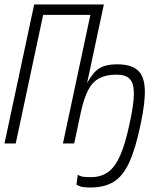

<svg xmlns="http://www.w3.org/2000/svg" viewBox="-76 -638 696 854"><path d="M-56 0 76 -618H386L254 0H204L326 -572H116L-6 0ZM282 -132 311 -268Q338 -317 366.5 -334.5Q395 -352 444 -352Q505 -352 535 -327Q565 -302 568 -243.5Q571 -185 549 -83Q527 23 499 84Q471 145 430 170.5Q389 196 326 196Q301 196 287.5 193Q274 190 264 183L270 139Q280 146 292.5 148Q305 150 327 150Q373 150 404.5 127.5Q436 105 459 52.5Q482 0 501 -91Q519 -173 519.5 -220Q520 -267 501.5 -286.5Q483 -306 443 -306Q397 -306 366 -290Q335 -274 315.5 -236Q296 -198 282 -132Z"/></svg>

Font: Victor Mono Thin
Style: Italic
Weight: 100
Italic angle: -12°
Monospace: yes
Designer: Rune Bjørnerås
Version: Version 1.561;gftools[0.9.30]